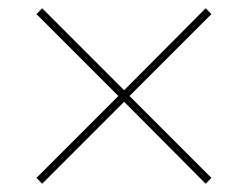

<svg xmlns="http://www.w3.org/2000/svg" viewBox="-20 -589 599 464"><path d="M82 -145 68 -159 266 -357 68 -555 82 -569 280 -371 477 -569 491 -555 293 -357 491 -159 477 -145 280 -343Z"/></svg>

Font: Noto Serif Display Semi
Style: Regular
Weight: 600
Designer: Monotype Design Team
Foundry: Monotype Imaging Inc.
Version: Version 1.900